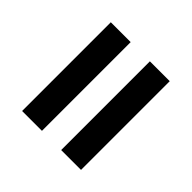

<svg xmlns="http://www.w3.org/2000/svg" viewBox="-48 -773 834 834"><g transform="rotate(-45 369.0 -356.0)"><path d="M96 -297H641V-175H96ZM96 -537H641V-415H96Z"/></g></svg>

Font: SVN-Poppins SemiBold
Style: Regular
Weight: 600
Designer: Ninad Kale (Devanagari), Jonny Pinhorn (Latin)
Foundry: Indian Type Foundry
Version: Version 3.002 2017